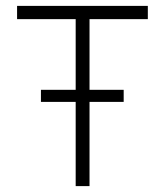

<svg xmlns="http://www.w3.org/2000/svg" viewBox="-20 -632 560 652"><path d="M237 -286H119V-327H237V-567H38V-612H482V-567H284V-327H400V-286H284V0H237Z"/></svg>

Font: Athiti Light
Style: Regular
Weight: 300
Designer: CadsonDemak Team
Foundry: CadsonDemak
Version: Version 1.033